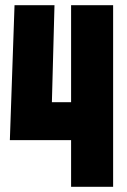

<svg xmlns="http://www.w3.org/2000/svg" viewBox="-20 -720 490 740"><path d="M18 -180 36 -700H190L180 -326H254V-700H416V0H254V-180Z"/></svg>

Font: Tektur Condensed
Style: Bold
Weight: 700
Width: 3
Designer: Adam Jagosz
Foundry: Adam Jagosz
Version: Version 1.005;gftools[0.9.30]